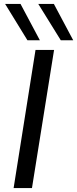

<svg xmlns="http://www.w3.org/2000/svg" viewBox="-20 -953 391 973"><path d="M49 0 160 -700H254L142 0ZM119 -749 6 -933H84L182 -749ZM288 -749 174 -933H253L351 -749Z"/></svg>

Font: Georama Extended
Style: Italic
Weight: 400
Width: 7
Italic angle: -9°
Designer: Jean-Baptiste Levee
Foundry: Production Type
Version: Version 1.000